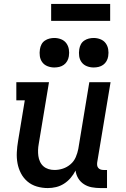

<svg xmlns="http://www.w3.org/2000/svg" viewBox="-20 -948 640 976"><path d="M223 8Q194 8 167 0Q140 -8 119.5 -25.5Q99 -43 86.5 -67Q74 -91 69 -118Q64 -145 65.5 -174Q67 -203 72 -232L106 -438H63V-530H229L177 -217Q174 -201 173.5 -185.5Q173 -170 175 -155Q177 -140 183.5 -126Q190 -112 201 -102.5Q212 -93 226.5 -88.5Q241 -84 257 -84Q279 -84 300 -91Q321 -98 338.5 -113Q356 -128 365 -149Q374 -170 378 -191L434 -530H542L474 -122Q473 -114 474 -107Q475 -100 479.5 -94.5Q484 -89 491 -86.5Q498 -84 506 -84H524V8H491Q468 8 446.5 4Q425 0 407 -11.5Q389 -23 378 -41Q367 -59 364 -81Q354 -61 339 -43.5Q324 -26 305 -14Q286 -2 265 3Q244 8 223 8ZM456 -605Q438 -605 421.5 -611.5Q405 -618 395 -631.5Q385 -645 382.5 -662.5Q380 -680 383 -698Q385 -711 391 -722.5Q397 -734 408 -741.5Q419 -749 431.5 -752Q444 -755 456 -755Q474 -755 490.5 -748.5Q507 -742 517 -728.5Q527 -715 530 -697.5Q533 -680 530 -662Q528 -649 521.5 -637.5Q515 -626 504.5 -618.5Q494 -611 481.5 -608Q469 -605 456 -605ZM256 -605Q238 -605 221.5 -611.5Q205 -618 195 -631.5Q185 -645 182.5 -662.5Q180 -680 183 -698Q185 -711 191 -722.5Q197 -734 208 -741.5Q219 -749 231.5 -752Q244 -755 256 -755Q274 -755 290.5 -748.5Q307 -742 317 -728.5Q327 -715 330 -697.5Q333 -680 330 -662Q328 -649 321.5 -637.5Q315 -626 304.5 -618.5Q294 -611 281.5 -608Q269 -605 256 -605ZM540 -842H240V-928H540Z"/></svg>

Font: Iosevka Curly Slab SmBdEx
Style: Italic
Weight: 600
Width: 7
Italic angle: -9°
Monospace: yes
Designer: Belleve Invis
Foundry: Belleve Invis
Version: Version 11.1.0; ttfautohint (v1.8.3)